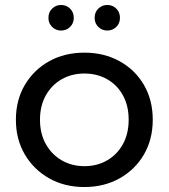

<svg xmlns="http://www.w3.org/2000/svg" viewBox="-20 -747 681 773"><path d="M320 6Q240 6 178 -29Q116 -64 80 -125Q44 -186 44 -265Q44 -344 80 -405Q116 -466 178 -500.5Q240 -535 320 -535Q399 -535 461.5 -500.5Q524 -466 559.5 -405Q595 -344 595 -265Q595 -186 559.5 -125Q524 -64 461.5 -29Q399 6 320 6ZM320 -78Q371 -78 411.5 -101.5Q452 -125 475 -167Q498 -209 498 -265Q498 -321 475 -363Q452 -405 411.5 -428Q371 -451 320 -451Q269 -451 228.5 -428Q188 -405 164.5 -363Q141 -321 141 -265Q141 -209 164.5 -167Q188 -125 228.5 -101.5Q269 -78 320 -78ZM226 -624Q205 -624 190 -638.5Q175 -653 175 -675Q175 -698 190 -712.5Q205 -727 226 -727Q247 -727 262 -712.5Q277 -698 277 -675Q277 -653 262 -638.5Q247 -624 226 -624ZM412 -624Q391 -624 376 -638.5Q361 -653 361 -675Q361 -698 376 -712.5Q391 -727 412 -727Q433 -727 448 -712.5Q463 -698 463 -675Q463 -653 448 -638.5Q433 -624 412 -624Z"/></svg>

Font: Montserrat Medium
Style: Regular
Weight: 500
Designer: Julieta Ulanovsky
Foundry: Julieta Ulanovsky
Version: Version 9.000; ttfautohint (v1.8.4.7-5d5b)